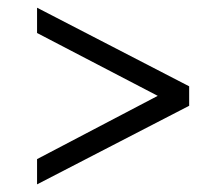

<svg xmlns="http://www.w3.org/2000/svg" viewBox="-20 -526 514 501"><path d="M473.6 -250 76.7 -44.9V-110.8L391.6 -275.9L76.7 -439.9V-505.9L473.6 -300.8Z"/></svg>

Font: Federov2
Style: Regular
Weight: 400
Designer: Olexa M. Volochay | Cyreal.org
Foundry: Olexa M. Volochay | Cyreal.org
Version: Version 1.000